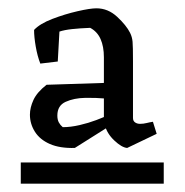

<svg xmlns="http://www.w3.org/2000/svg" viewBox="-20 -646 444 462"><path d="M286 -290Q273 -291 255 -308Q237 -325 232 -346L230 -354V-508Q230 -534 222 -552Q214 -570 197 -579Q172 -578 153.5 -576Q135 -574 123 -570L119 -498L77 -493Q70 -511 66 -534Q62 -557 62 -574Q76 -589 106 -600.5Q136 -612 166.5 -619Q197 -626 212 -626Q240 -626 262 -605.5Q284 -585 293 -567Q298 -557 299 -545.5Q300 -534 300 -499V-362Q300 -355 305 -351.5Q310 -348 317 -348Q325 -348 333 -350Q341 -352 348 -353L357 -324ZM30 -204V-255H374V-204ZM160 -290Q124 -289 100 -299.5Q76 -310 64 -329Q52 -348 52 -370Q52 -387 60.5 -405.5Q69 -424 92 -442L247 -447L244 -408L232 -409Q211 -411 184.5 -410.5Q158 -410 138 -401Q118 -392 118 -368Q118 -358 121.5 -351.5Q125 -345 131 -340Q150 -340 171.5 -345Q193 -350 211.5 -357Q230 -364 240 -369L241 -341Z"/></svg>

Font: Eczar
Style: Regular
Weight: 400
Designer: Vaibhav Singh
Foundry: Rosetta Type Foundry
Version: Version 2.000